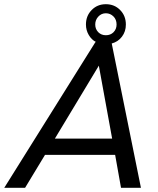

<svg xmlns="http://www.w3.org/2000/svg" viewBox="-70 -889 746 909"><path d="M475.1 -155.8H143.1L48.8 0H-49.8L381.8 -689.9H384.8Q363.3 -700.7 350.1 -723.6Q336.9 -746.1 336.9 -772.9Q336.9 -814 363.8 -841.3Q390.6 -869.1 431.2 -869.1Q472.2 -869.1 499 -841.3Q525.9 -814 525.9 -772.9Q525.9 -739.7 507.3 -715.3Q489.3 -691.4 459 -683.1L597.2 0H502.9ZM395.5 -736.3Q409.7 -722.2 431.2 -722.2Q453.1 -722.2 467.3 -736.3Q481.9 -751 481.9 -772.9Q481.9 -796.4 467.3 -811Q452.1 -826.2 431.2 -826.2Q410.2 -826.2 395.5 -810.5Q380.9 -794.9 380.9 -772.9Q380.9 -751 395.5 -736.3ZM460.9 -232.9 397.9 -578.1 189.9 -232.9Z"/></svg>

Font: D-DIN Exp
Style: DINExp-Italic
Weight: 400
Width: 7
Italic angle: -12°
Designer: Charles Nix
Foundry: Datto Inc.
Version: Version 1.00